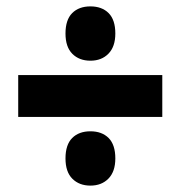

<svg xmlns="http://www.w3.org/2000/svg" viewBox="-20 -653 566 601"><path d="M263 -463Q228 -463 206.5 -484.5Q185 -506 185 -548Q185 -591 206 -612Q227 -633 263 -633Q299 -633 320 -612Q341 -591 341 -548Q341 -507 319.5 -485Q298 -463 263 -463ZM37 -287V-418H488V-287ZM263 -72Q228 -72 206.5 -93.5Q185 -115 185 -157Q185 -200 206 -221Q227 -242 263 -242Q299 -242 320 -221Q341 -200 341 -157Q341 -116 319.5 -94Q298 -72 263 -72Z"/></svg>

Font: Noto Sans Lao UI Cond Blk
Style: Regular
Weight: 900
Width: 3
Designer: Monotype Design Team
Foundry: Monotype Imaging Inc.
Version: Version 2.000; ttfautohint (v1.8.4.7-5d5b)